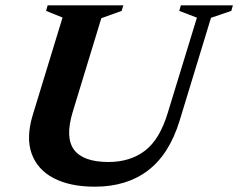

<svg xmlns="http://www.w3.org/2000/svg" viewBox="-20 -690 897 723"><path d="M254 -269Q224.5 -172.5 258.8 -126.2Q293 -80 389 -80Q469.5 -80 525.5 -122.2Q581.5 -164.5 612 -266L721.5 -623.5L655 -649L661 -670H857L851 -649L774.5 -623L656.5 -236Q617.5 -109 537.2 -48Q457 13 337 13Q243.5 13 182 -19.2Q120.5 -51.5 99 -112Q77.5 -172.5 103.5 -257.5L215.5 -624L153.5 -649L159.5 -670H444.5L438 -649L361.5 -621.5Z"/></svg>

Font: Newsreader Text
Style: Bold Italic
Weight: 700
Italic angle: -17°
Designer: Hugues Gentile
Foundry: Production Type
Version: Version 1.001